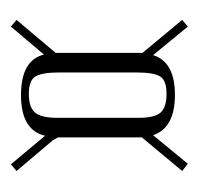

<svg xmlns="http://www.w3.org/2000/svg" viewBox="-26 -544 356 343"><g transform="rotate(90 151.5 -373.0)"><path d="M79 -469Q91 -508 150 -508Q209 -508 222 -469L273 -531L286 -521L226 -449V-299L231 -290L286 -225L274 -215L223 -276Q213 -233 150.5 -233Q88 -233 78 -274L28 -215L16 -225L75 -295V-450L16 -521L28 -531ZM148 -247Q172 -247 181.5 -258Q191 -269 191 -298V-443Q191 -472 181.5 -482.5Q172 -493 148 -493Q124 -493 117 -481.5Q110 -470 110 -440V-300Q110 -271 117 -259Q124 -247 148 -247Z"/></g></svg>

Font: Dorsa
Style: Regular
Weight: 400
Version: Version 1.002